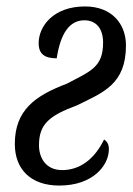

<svg xmlns="http://www.w3.org/2000/svg" viewBox="-20 -566 412 596"><path d="M164 10C268 10 318 -52 318 -103C318 -122 309 -129 303 -133C273 -71 227 -38 173 -38C120 -38 101 -79 101 -115C101 -181 133 -207 219 -239C300 -279 371 -304 371 -425C371 -492 327 -546 244 -546C145 -546 100 -484 100 -432C100 -398 119 -385 156 -385C168 -463 196 -503 242 -503C278 -503 300 -478 300 -434C300 -357 261 -345 187 -306C89 -269 26 -224 26 -119C26 -42 74 10 164 10Z"/></svg>

Font: Noto Serif ExtraCondensed
Style: Italic
Weight: 400
Width: 2
Italic angle: -12°
Designer: Monotype Design Team
Foundry: Monotype Imaging Inc.
Version: Version 2.014